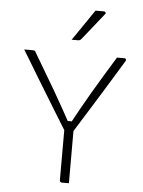

<svg xmlns="http://www.w3.org/2000/svg" viewBox="-62 -991 773 1039"><g transform="rotate(5 325.0 -471.5)"><path d="M352 0Q346 0 339.5 0Q333 0 326.5 0Q320 0 313 0Q310 0 307.5 -1.5Q305 -3 303.5 -5.5Q302 -8 302 -11Q302 -88 302 -165.5Q302 -243 302 -320H352Q352 -285 352 -247.5Q352 -210 352 -172.5Q352 -135 352 -100Q352 -74 352 -49Q352 -24 352 0ZM48 -700Q59 -700 71 -700Q83 -700 94 -700Q100 -700 103 -699Q106 -698 108 -695.5Q110 -693 111 -690Q141 -639 170 -590.5Q199 -542 227 -494Q255 -446 282 -397.5Q309 -349 336 -299L312 -335H352L317 -296Q349 -355 376 -403.5Q403 -452 429.5 -497Q456 -542 485.5 -591Q515 -640 552 -700Q563 -700 574 -700Q585 -700 595 -700Q598 -700 600.5 -696Q603 -692 601 -687Q578 -649 552.5 -607.5Q527 -566 501 -523.5Q475 -481 448.5 -438.5Q422 -396 396.5 -355Q371 -314 348 -277Q335 -277 327 -277Q319 -277 314.5 -277.5Q310 -278 307.5 -279Q305 -280 304 -281Q280 -319 254.5 -361Q229 -403 202.5 -446Q176 -489 149.5 -532.5Q123 -576 97.5 -618.5Q72 -661 48 -700ZM414 -943Q426 -943 432.5 -943Q439 -943 444.5 -943Q450 -943 460 -943Q466 -943 469 -938Q472 -933 467 -928Q449 -906 436 -889.5Q423 -873 411.5 -858.5Q400 -844 386 -826.5Q372 -809 351 -783Q349 -780 344.5 -777.5Q340 -775 334 -775Q327 -775 321.5 -775Q316 -775 310.5 -775Q305 -775 299 -775Q320 -805 338 -831.5Q356 -858 374.5 -885Q393 -912 414 -943Z"/></g></svg>

Font: Recursive Light
Style: Regular
Weight: 300
Version: Version 1.085